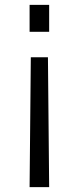

<svg xmlns="http://www.w3.org/2000/svg" viewBox="-20 -556 322 785"><path d="M181 -426V-536H101V-426ZM181 209 176 -322H106L101 209Z"/></svg>

Font: Plus Jakarta Sans
Style: Regular
Weight: 400
Designer: Gumpita Rahayu
Foundry: Tokotype
Version: Version 2.071;gftools[0.9.30]